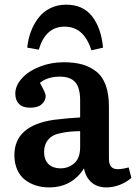

<svg xmlns="http://www.w3.org/2000/svg" viewBox="-20 -793 590 827"><path d="M265.1 -772.9Q337.4 -772.9 376.7 -722.7Q416 -672.4 423.8 -587.9L374 -576.2Q356.9 -628.4 328.4 -653.3Q299.8 -678.2 257.8 -678.2Q176.3 -678.2 147 -579.1L97.2 -587.9Q101.1 -625 113.3 -657.5Q125.5 -689.9 145.8 -716.3Q166 -742.7 196.8 -757.8Q227.5 -772.9 265.1 -772.9ZM190.9 14.2Q161.1 14.2 135.3 6.1Q109.4 -2 88.1 -18.1Q66.9 -34.2 54.4 -61.8Q42 -89.4 42 -125Q42 -252 211.9 -276.9Q276.4 -284.7 325.2 -287.1V-359.9Q325.2 -415 304 -439Q282.7 -462.9 237.8 -462.9Q184.6 -462.9 151.9 -436Q176.8 -392.6 176.8 -379.9Q176.8 -359.9 160.2 -344.5Q143.6 -329.1 109.9 -329.1Q77.6 -329.1 61.8 -345.5Q45.9 -361.8 45.9 -389.2Q45.9 -424.8 75 -456.3Q104 -487.8 152.1 -506.3Q200.2 -524.9 253.9 -524.9Q298.8 -524.9 332.5 -515.9Q366.2 -506.8 393.6 -485.8Q420.9 -464.8 435.1 -426.8Q449.2 -388.7 449.2 -334V-108.9Q449.2 -77.1 468 -68.1Q486.8 -59.1 534.2 -71.8L545.9 -26.9Q524.4 -7.8 495.8 3.2Q467.3 14.2 439 14.2Q398.9 14.2 374 -7.6Q349.1 -29.3 341.8 -67.9Q290 14.2 190.9 14.2ZM240.2 -67.9Q274.9 -67.9 300 -89.8Q325.2 -111.8 325.2 -159.2V-228Q282.2 -228 244.1 -220.2Q207 -213.9 188.5 -192.4Q169.9 -170.9 169.9 -139.2Q169.9 -104 189.2 -85.9Q208.5 -67.9 240.2 -67.9Z"/></svg>

Font: Literata Book SemiBold
Style: Regular
Weight: 600
Designer: Latin by Veronika Burian and Jose Scaglione. Greek by Irene Vlachou. Cyrillic by Vera Evstafieva
Foundry: TypeTogether
Version: Version 2.003;PS 002.003;hotconv 1.0.88;makeotf.lib2.5.64775